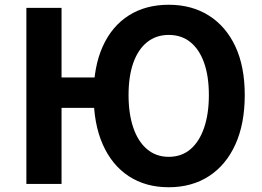

<svg xmlns="http://www.w3.org/2000/svg" viewBox="-20 -774 1104 808"><path d="M91 0V-741H239V-448H457V-320H239V0ZM690 14Q593 14 522 -32.5Q451 -79 412.5 -166Q374 -253 374 -374Q374 -494 412.5 -579Q451 -664 522 -709Q593 -754 690 -754Q787 -754 859 -708.5Q931 -663 970.5 -578.5Q1010 -494 1010 -374Q1010 -253 970.5 -166Q931 -79 859 -32.5Q787 14 690 14ZM690 -114Q744 -114 781.5 -146Q819 -178 839 -236.5Q859 -295 859 -374Q859 -453 839 -509.5Q819 -566 781.5 -596.5Q744 -627 690 -627Q637 -627 599 -596.5Q561 -566 541 -509.5Q521 -453 521 -374Q521 -295 541 -236.5Q561 -178 599 -146Q637 -114 690 -114Z"/></svg>

Font: Noto Sans KR
Style: Bold
Weight: 700
Designer: Ryoko NISHIZUKA  (kana, bopomofo & ideographs); Paul D. Hunt (Latin, Greek & Cyrillic); Sandoll Communications , Soo-you
Foundry: Adobe
Version: Version 2.004-H2;hotconv 1.0.118;makeotfexe 2.5.65603